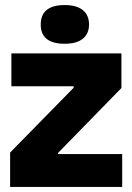

<svg xmlns="http://www.w3.org/2000/svg" viewBox="-20 -739 523 759"><path d="M20 0V-136L271 -392V-398H25V-528H460V-391L209 -134V-130H463V0ZM236 -566Q141 -566 141 -642Q141 -719 236 -719Q283 -719 307.5 -699Q332 -679 332 -642Q332 -606 307.5 -586Q283 -566 236 -566Z"/></svg>

Font: Bricolage Grotesque 48pt ExtraBold
Style: Regular
Weight: 800
Designer: Mathieu Triay
Foundry: Atelier Triay
Version: Version 1.000; ttfautohint (v1.8.4.7-5d5b);gftools[0.9.32]